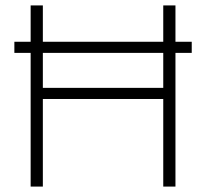

<svg xmlns="http://www.w3.org/2000/svg" viewBox="-20 -688 760 708"><path d="M93 0V-668H138V-364H582V-668H627V0H582V-323H138V0ZM33 -493V-534H687V-493Z"/></svg>

Font: Gantari ExtraLight
Style: Regular
Weight: 250
Designer: Anugrah Pasau
Foundry: Lafontype
Version: Version 1.000